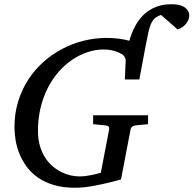

<svg xmlns="http://www.w3.org/2000/svg" viewBox="-20 -865 908 901"><path d="M158.2 -252Q158.2 -211.4 167.5 -179.9Q176.8 -148.4 192.4 -124.5Q208 -100.6 228 -84Q248 -67.4 269.5 -56.9Q291 -46.4 312.5 -41.7Q334 -37.1 352.1 -37.1Q367.2 -37.1 382.6 -39.1Q397.9 -41 411.6 -43.9Q425.3 -46.9 436.3 -49.8Q447.3 -52.7 453.1 -54.2L492.2 -257.8Q493.7 -266.1 489.7 -271Q485.8 -275.9 472.2 -276.9L417 -282.2V-324.2H674.8V-282.2L618.2 -276.9Q608.4 -275.9 601.8 -271.7Q595.2 -267.6 592.8 -257.8L547.9 -22.9Q543 -21.5 530.8 -18.3Q518.6 -15.1 501.5 -10.7Q484.4 -6.3 463.6 -1.7Q442.9 2.9 420.4 7.1Q397.9 11.2 375.2 13.7Q352.5 16.1 332 16.1Q274.9 16.1 231.7 2.9Q188.5 -10.3 157 -32.5Q125.5 -54.7 104.5 -83.7Q83.5 -112.8 70.8 -144.5Q58.1 -176.3 53 -208.3Q47.9 -240.2 47.9 -268.1Q47.9 -332 64.9 -387.9Q82 -443.8 112.1 -490.5Q142.1 -537.1 182.9 -573.5Q223.6 -609.9 271.7 -635.3Q319.8 -660.6 372.6 -673.8Q425.3 -687 479 -687Q494.1 -687 507.1 -686.3Q520 -685.5 533 -684.1Q545.9 -682.6 558.8 -680.2Q571.8 -677.7 586.9 -673.8Q597.7 -711.4 614.5 -742.9Q631.3 -774.4 655.5 -797.1Q679.7 -819.8 711.9 -832.5Q744.1 -845.2 785.2 -845.2Q827.1 -845.2 847.7 -829.8Q868.2 -814.5 868.2 -792Q868.2 -781.2 863.5 -770.8Q858.9 -760.3 851.3 -751.5Q843.8 -742.7 833.7 -736.1Q823.7 -729.5 813 -727.1L735.8 -794.9Q717.3 -788.6 706.5 -779.1Q695.8 -769.5 688.5 -752.9Q681.2 -736.3 675.8 -711.2Q670.4 -686 663.1 -647.9L633.8 -492.2H565.9L569.8 -581.1Q569.8 -584.5 568.4 -589.4Q566.9 -594.2 564.2 -598.6Q561.5 -603 558.3 -606.4Q555.2 -609.9 551.8 -610.8Q549.8 -611.8 543.2 -615.5Q536.6 -619.1 525.6 -623Q514.6 -627 499.8 -629.9Q484.9 -632.8 466.8 -632.8Q429.2 -632.8 391.8 -620.6Q354.5 -608.4 320.1 -585.4Q285.6 -562.5 256.1 -529.1Q226.6 -495.6 204.8 -453.4Q183.1 -411.1 170.7 -360.4Q158.2 -309.6 158.2 -252Z"/></svg>

Font: Charis SIL
Style: Italic
Weight: 400
Italic angle: -11°
Foundry: SIL International
Version: Version 4.112